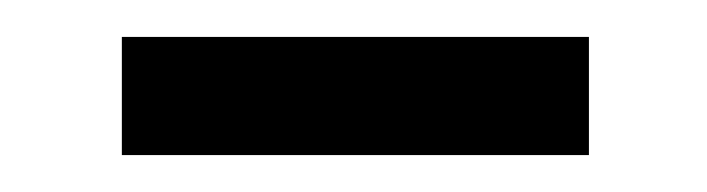

<svg xmlns="http://www.w3.org/2000/svg" viewBox="-20 -331 383 104"><path d="M46 -311H299V-247H46Z"/></svg>

Font: Noto Sans CJK KR DemiLight
Style: Regular
Weight: 350
Designer: Ryoko NISHIZUKA à€õÀ (kana & ideographs); Paul D. Hunt (Latin, Greek & Cyrillic); Wenlong ZHANG NG  (bopomofo); Sandoll 
Foundry: Adobe Systems Incorporated
Version: Version 1.004 April 21, 2017